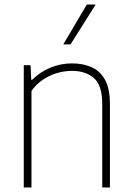

<svg xmlns="http://www.w3.org/2000/svg" viewBox="-20 -828 584 848"><path d="M85 0V-540H115L118 -475.5H122Q157 -510.5 202.5 -529.2Q248 -548 298 -548Q347.5 -548 385.2 -531Q423 -514 444.2 -474.8Q465.5 -435.5 465.5 -369V0H431.5V-369Q431.5 -450.5 395.2 -482.8Q359 -515 297 -515Q269 -515 237 -506.8Q205 -498.5 174 -479Q143 -459.5 119 -426.5V0ZM259.5 -632 363.5 -808H402.5L291.5 -632Z"/></svg>

Font: Encode Sans Condensed Thin Thin
Style: Regular
Weight: 250
Version: Version 3.002